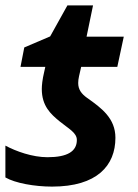

<svg xmlns="http://www.w3.org/2000/svg" viewBox="-20 -682 512 712"><path d="M0 -142V-24C36 -3 108 10 173 10C340 10 408 -68 408 -171C408 -243 357 -281 303 -319C282 -334 270 -350 270 -374C270 -382 271 -390 273 -399L281 -434H415L439 -546H301L325 -662H230L166 -547L70 -506L56 -434H148L144 -416C137 -387 135 -365 135 -352C135 -289 168 -259 201 -232C234 -205 265 -190 265 -163C265 -120 229 -99 156 -99C100 -99 39 -121 0 -142Z"/></svg>

Font: BC Sans
Style: Bold Italic
Weight: 700
Italic angle: -12°
Designer: Monotype Design Team
Province of B.C.
Foundry: Monotype Imaging Inc.
Version: Version 2.000;GOOG;noto-source:20170915:90ef993387c0